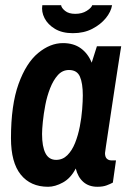

<svg xmlns="http://www.w3.org/2000/svg" viewBox="-20 -703 496 735"><path d="M164 12Q97 12 59.5 -34.5Q22 -81 22 -174Q22 -301 51 -381.5Q80 -462 126 -500Q172 -538 221 -538Q262 -538 289.5 -518Q317 -498 331 -463L351 -526H444Q444 -526 440.5 -504.5Q437 -483 431.5 -447Q426 -411 419.5 -368.5Q413 -326 406.5 -282.5Q400 -239 394.5 -202.5Q389 -166 385.5 -142.5Q382 -119 382 -117Q382 -102 389 -95.5Q396 -89 406 -89H424L412 -4Q403 1 388.5 6.5Q374 12 353 12Q320 12 299 -6.5Q278 -25 270 -58Q251 -21 221 -4.5Q191 12 164 12ZM195 -91Q220 -91 238 -109Q256 -127 267.5 -156Q279 -185 285.5 -218.5Q292 -252 294.5 -284Q297 -316 297 -338Q297 -384 286 -409.5Q275 -435 244 -435Q219 -435 201.5 -415.5Q184 -396 172 -365.5Q160 -335 153.5 -301Q147 -267 144 -237Q141 -207 141 -190Q141 -142 154 -116.5Q167 -91 195 -91ZM259 -576Q218 -576 190.5 -592.5Q163 -609 150.5 -633.5Q138 -658 142 -683H214Q215 -673 229 -661.5Q243 -650 268 -650Q294 -650 312 -661.5Q330 -673 333 -683H409Q405 -658 385 -633.5Q365 -609 333 -592.5Q301 -576 259 -576Z"/></svg>

Font: Archivo Narrow
Style: Bold Italic
Weight: 700
Italic angle: -8°
Designer: Hector Gatti
Foundry: Omnibus-Type
Version: Version 3.002